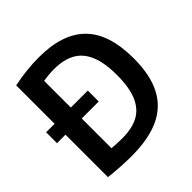

<svg xmlns="http://www.w3.org/2000/svg" viewBox="-196 -906 1071 1071"><g transform="rotate(-45 339.5 -370.0)"><path d="M637.5 -370Q637.5 -238.5 594 -155.2Q550.5 -72 463.8 -32.2Q377 7.5 244.5 7.5Q160 7.5 67 -3V-338H0V-424H67V-727Q168.5 -748.5 268.5 -748.5Q453.5 -748.5 545.5 -655.8Q637.5 -563 637.5 -370ZM505.5 -370.5Q505.5 -467.5 480.2 -527.2Q455 -587 405.2 -614.5Q355.5 -642 279 -642Q239 -642 195 -634.5V-424H329V-338H195V-103.5Q233 -99.5 276 -99.5Q354 -99.5 404.2 -126.2Q454.5 -153 480 -212.8Q505.5 -272.5 505.5 -370.5Z"/></g></svg>

Font: Encode Sans Semi Condensed SmBd
Style: Regular
Weight: 600
Width: 4
Designer: Multiple Designers
Foundry: Impallari Type
Version: Version 2.000